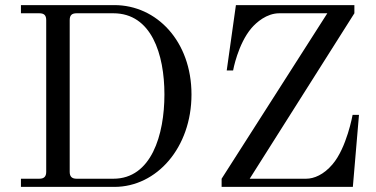

<svg xmlns="http://www.w3.org/2000/svg" viewBox="-20 -732 1472 752"><path d="M848 0H1362L1386 -282H1361C1361 -282 1338 -153 1282 -88C1248 -48 1210 -32 1179 -32H958L1368 -680V-712H904L868 -456H893C893 -457 912 -560 965 -622C984 -644 1024 -680 1074 -680H1262L848 -32ZM62 0H428C594 0 730 -154 730 -362C730 -570 594 -712 428 -712H62V-680H134C153 -680 161 -672 161 -653V-59C161 -41 153 -32 134 -32H62ZM253 -59V-653C253 -672 261 -680 280 -680H424C573 -680 624 -520 624 -362C624 -204 573 -32 424 -32H280C261 -32 253 -41 253 -59Z"/></svg>

Font: Old Standard
Style: Regular
Weight: 400
Designer: Alexey Kryukov <alexios@thessalonica.org.ru>
Version: Version 2.0